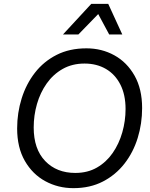

<svg xmlns="http://www.w3.org/2000/svg" viewBox="-20 -966 779 997"><path d="M542 -946 615 -787H547L490 -893L387 -787H307L454 -946ZM361 11Q282 11 215.5 -25Q149 -61 109 -130.5Q69 -200 69 -299Q69 -380 92.5 -455Q116 -530 161.5 -588.5Q207 -647 274 -681Q341 -715 429 -715Q508 -715 573.5 -679Q639 -643 678.5 -573.5Q718 -504 718 -405Q718 -324 695 -249.5Q672 -175 626.5 -116.5Q581 -58 514.5 -23.5Q448 11 361 11ZM371 -68Q435 -68 483.5 -96Q532 -124 565 -171.5Q598 -219 615 -278.5Q632 -338 632 -400Q632 -474 605 -527Q578 -580 530 -608Q482 -636 419 -636Q355 -636 305.5 -608Q256 -580 222.5 -532.5Q189 -485 172 -426Q155 -367 155 -304Q155 -192 214.5 -130Q274 -68 371 -68Z"/></svg>

Font: Prodigy Sans
Style: Italic
Weight: 400
Italic angle: -13°
Designer: Wei Huang
Foundry: Wei Huang
Version: Version 1.003; ttfautohint (v1.8.3)